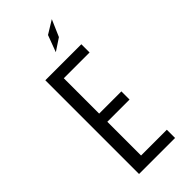

<svg xmlns="http://www.w3.org/2000/svg" viewBox="-282 -959 1014 1014"><g transform="rotate(-45 225.0 -452.0)"><path d="M94.5 0V-700H363.5V-638.5H171V-374.5H337V-313.5H171V-61.5H363.5V0ZM238.5 -765.5 273.5 -859 347 -904 306.5 -810.5Z"/></g></svg>

Font: Trispace Condensed Light
Style: Regular
Weight: 300
Width: 3
Designer: Tyler Finck
Foundry: Etcetera Type Company
Version: Version 1.210; ttfautohint (v1.8.3)